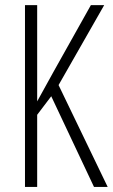

<svg xmlns="http://www.w3.org/2000/svg" viewBox="-20 -734 443 754"><path d="M126 0H78.1V-713.9H126V-335.9Q150.9 -382.8 336.9 -713.9H389.2L210 -399.9L402.8 0H349.1L181.2 -356L126 -283.2Z"/></svg>

Font: Open Sans Hebrew Condensed Light
Style: Regular
Weight: 300
Width: 3
Foundry: Ascender Corporation, Yanek Iontef
Version: Version 2.001;PS 002.001;hotconv 1.0.70;makeotf.lib2.5.58329